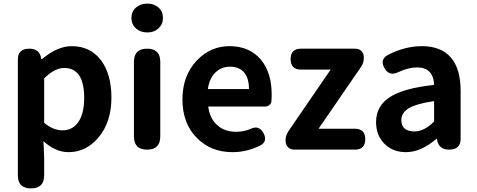

<svg xmlns="http://www.w3.org/2000/svg" viewBox="-20 -830 2646 1065"><path d="M152 215Q79 215 79 142V-172V-500Q79 -560 143 -560Q199 -560 208 -508L209 -502H213Q298 -574 378 -574Q481 -574 540 -496Q598 -419 598 -289Q598 -151 525 -66Q457 14 360 14Q288 14 221 -47L225 45V142Q225 215 152 215ZM327 -107Q381 -107 413 -151Q447 -199 447 -287Q447 -453 336 -453Q283 -453 225 -395V-272V-149Q274 -107 327 -107Z M796 0Q723 0 723 -73V-487Q723 -560 796 -560Q869 -560 869 -487V-280V-73Q869 0 796 0ZM797 -650Q759 -650 734 -672.5Q709 -695 709 -730Q709 -766 734 -788Q759 -810 797 -810Q835 -810 859.5 -788Q884 -766 884 -730Q884 -696 859.5 -673Q835 -650 797 -650Z M1270 14Q1150 14 1073 -64Q992 -144 992 -279Q992 -410 1072 -495Q1148 -574 1253 -574Q1365 -574 1428 -498Q1487 -426 1487 -306Q1487 -288 1485 -264Q1483 -254 1473 -246.5Q1463 -239 1450 -239H1307H1135Q1144 -171 1186 -135Q1226 -99 1290 -99Q1331 -99 1368 -114Q1416 -139 1442 -91Q1465 -47 1426 -24Q1350 14 1270 14ZM1133 -336H1247H1361Q1361 -395 1335 -427Q1308 -460 1255 -460Q1209 -460 1176 -429Q1141 -395 1133 -336Z M1613 0Q1591 0 1577.5 -13.5Q1564 -27 1564 -49V-52Q1564 -78 1579 -101L1814 -444H1650Q1592 -444 1592 -502Q1592 -560 1650 -560H1950Q1972 -560 1985 -547Q1998 -534 1998 -512V-509Q1998 -480 1982 -458L1747 -116H1948Q2006 -116 2006 -58Q2006 0 1948 0H1785Z M2232 14Q2158 14 2112 -33Q2066 -80 2066 -152Q2066 -242 2142.5 -291.5Q2219 -341 2388 -359Q2384 -456 2293 -456Q2247 -456 2192 -431Q2139 -404 2112 -453Q2086 -500 2131 -525Q2226 -574 2320 -574Q2426 -574 2480.5 -511.5Q2535 -449 2535 -327V-163V-60Q2535 0 2471 0Q2415 0 2405 -52L2404 -60H2401Q2315 14 2232 14ZM2280 -101Q2333 -101 2388 -156V-269Q2293 -256 2246 -229Q2206 -203 2206 -164Q2206 -101 2280 -101Z"/></svg>

Font: GenSenRounded JP B
Style: Regular
Weight: 700
Version: Version 1.501;PS 1;hotconv 16.6.51;makeotf.lib2.5.65220